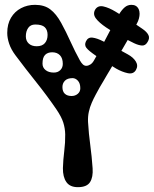

<svg xmlns="http://www.w3.org/2000/svg" viewBox="-20 -733 637 795"><path d="M44 -504Q26 -528 18 -551.8Q10 -575.5 10 -596.5Q10 -633.5 25.5 -659.5Q41 -685.5 67.2 -699.2Q93.5 -713 125 -713Q163.5 -713 188.2 -694.2Q213 -675.5 233.5 -638Q253.5 -601.5 272 -560.5Q290.5 -519.5 311 -482.5Q317 -472 323.2 -466.2Q329.5 -460.5 337 -460.5Q345.5 -460.5 354.2 -466Q363 -471.5 369.5 -483.5Q395.5 -528 421.5 -579.2Q447.5 -630.5 472.5 -673Q483.5 -691.5 495.8 -702.2Q508 -713 524.5 -713Q535 -713 542.5 -708.5Q550 -704 554 -695.8Q558 -687.5 558 -676Q558 -667 555.2 -656.2Q552.5 -645.5 546 -634Q529.5 -603.5 515 -578.2Q500.5 -553 487 -530Q483.5 -524.5 480.5 -519Q477.5 -513.5 474 -508Q471.5 -504 469 -499.8Q466.5 -495.5 464 -491.5Q461.5 -487.5 459 -483Q454 -475 449.2 -467Q444.5 -459 439.5 -450.5Q436.5 -445.5 433.5 -440.2Q430.5 -435 427 -429.5Q423 -422.5 418.5 -415Q414 -407.5 409.5 -399.5Q401.5 -386.5 393.2 -372Q385 -357.5 376.5 -341.5Q367.5 -325 359.8 -307.2Q352 -289.5 347.8 -270Q343.5 -250.5 344.5 -228Q347.5 -178 353.8 -132Q360 -86 363.5 -36Q366 0.5 352.8 21.2Q339.5 42 302.5 42Q269.5 42 254.8 20.8Q240 -0.5 240.5 -37Q241.5 -71 246 -107Q250.5 -143 250 -176.5Q249.5 -201.5 242.2 -225Q235 -248.5 213 -281Q173.5 -338.5 129.5 -393.5Q85.5 -448.5 44 -504ZM132 -541.5Q154.5 -541.5 165.8 -554.5Q177 -567.5 177 -588.5Q177 -609 165.5 -620.2Q154 -631.5 126 -631.5Q106.5 -631.5 96.8 -617.5Q87 -603.5 87 -582.5Q87 -564 99 -552.8Q111 -541.5 132 -541.5ZM203 -432.5Q219.5 -432.5 229.8 -442.8Q240 -453 240 -468.5Q240 -492 228.2 -504.2Q216.5 -516.5 196 -516.5Q177.5 -516.5 166.8 -505.8Q156 -495 156 -469.5Q156 -453 168.8 -442.8Q181.5 -432.5 203 -432.5ZM276.5 -335.5Q291.5 -335.5 302 -344.5Q312.5 -353.5 312.5 -367.5Q312.5 -388 302.5 -398.8Q292.5 -409.5 280.5 -409.5Q259.5 -409.5 249 -399Q238.5 -388.5 238.5 -372.5Q238.5 -354 248.5 -344.8Q258.5 -335.5 276.5 -335.5ZM535.5 -554Q503.5 -569.5 474.8 -585.5Q446 -601.5 420 -619Q389.5 -639.5 376.5 -657.5Q363.5 -675.5 374.5 -694Q386 -711.5 408.8 -706.2Q431.5 -701 458 -685Q484.5 -669 512.5 -651.5Q540.5 -634 570.5 -613Q588 -601 594.5 -588Q601 -575 591 -559Q582 -543.5 567.8 -544.5Q553.5 -545.5 535.5 -554ZM461 -449Q439.5 -462 418 -475.5Q396.5 -489 376 -503Q347.5 -522.5 338 -534.5Q328.5 -546.5 336 -562Q344.5 -579.5 363 -577.2Q381.5 -575 407 -562Q432.5 -549.5 458 -536Q483.5 -522.5 509 -508Q532 -495.5 542.5 -478.2Q553 -461 543 -443.5Q532.5 -425 509 -430Q485.5 -435 461 -449ZM66 -620Q64 -618.5 62.2 -617Q60.5 -615.5 58 -614Q52 -609.5 46.2 -612.8Q40.5 -616 38 -622Q36 -626.5 36.2 -630.8Q36.5 -635 41 -637Q42.5 -638 44.5 -639.2Q46.5 -640.5 48 -641Q52.5 -643.5 56.8 -642.2Q61 -641 64 -637Q68 -633.5 69 -628.2Q70 -623 66 -620ZM143 -670Q141.5 -669.5 139.5 -668.8Q137.5 -668 136 -667Q130 -664 124.5 -668Q119 -672 116 -677Q113 -683 113.5 -689Q114 -695 120 -697Q122.5 -698 124.8 -699.2Q127 -700.5 129 -701Q135 -704 140.5 -700Q146 -696 149 -690Q151.5 -685 150.8 -679Q150 -673 143 -670Z"/></svg>

Font: Kablammo
Style: Regular
Weight: 400
Designer: Travis Kochel, Lizy Gershenzon, Daria Petrova, Ethan Cohen
Foundry: Vectro Type Foundry
Version: Version 1.002